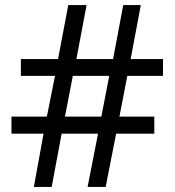

<svg xmlns="http://www.w3.org/2000/svg" viewBox="-20 -734 686 754"><path d="M480 -436 449 -276H586V-209H436L395 0H324L365 -209H222L183 0H113L151 -209H25V-276H164L196 -436H62V-502H208L248 -714H320L280 -502H424L464 -714H533L493 -502H620V-436ZM235 -276H378L409 -436H266Z"/></svg>

Font: Noto Sans Tifinagh Hawad
Style: Regular
Weight: 400
Designer: JamraPatel
Foundry: JamraPatel LLC
Version: Version 2.006; ttfautohint (v1.8.4.7-5d5b)